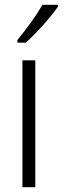

<svg xmlns="http://www.w3.org/2000/svg" viewBox="-20 -785 263 805"><path d="M128 0H74V-532H128ZM223 -757Q208 -735 184.5 -707Q161 -679 135 -652Q109 -625 88 -606H53V-617Q83 -654 110.5 -692Q138 -730 158 -765H223Z"/></svg>

Font: Noto Sans Sinhala Condensed Light
Style: Regular
Weight: 300
Width: 3
Designer: Jelle Bosma - Monotype Design Team
Foundry: Monotype Imaging Inc.
Version: Version 2.006; ttfautohint (v1.8.4.7-5d5b)